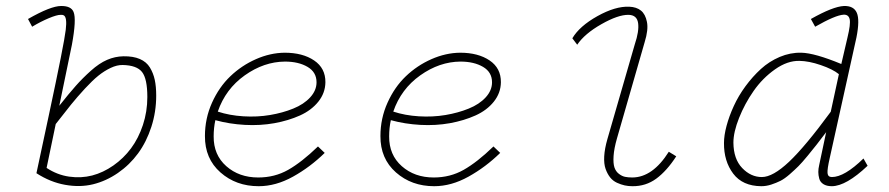

<svg xmlns="http://www.w3.org/2000/svg" viewBox="-20 -623 3038 656"><path d="M513.7 -296.4Q513.7 -240.7 497.1 -189.5Q480.5 -138.2 451.7 -98.9Q422.9 -59.6 382.8 -32Q342.8 -4.4 298.1 6.6Q253.4 17.6 202.6 8.5Q151.9 -0.5 104.5 -31.2Q120.6 -107.4 147 -230Q199.2 -474.1 204.6 -521Q210 -564.9 197.3 -570.8Q193.4 -572.8 187 -572.3Q174.3 -572.3 146.7 -560.8Q119.1 -549.3 89.8 -531.7L75.7 -558.1Q153.3 -602.5 188.5 -602.5Q223.1 -603 231.4 -582Q241.7 -557.1 225.6 -469.7Q224.6 -463.4 182.6 -261.7Q215.8 -303.7 239 -329.8Q262.2 -356 290.5 -381.3Q318.8 -406.7 345.9 -418.5Q373 -430.2 401.9 -430.7Q435.1 -431.2 457.8 -421.4Q480.5 -411.6 492.2 -392.3Q503.9 -373 508.8 -350.1Q513.7 -327.1 513.7 -296.4ZM139.2 -49.3Q175.3 -25.4 216.3 -19.5Q257.3 -13.7 294.9 -23.4Q332.5 -33.2 367.4 -57.6Q402.3 -82 427.7 -116.2Q453.1 -150.4 468.3 -196Q483.4 -241.7 483.4 -291.5Q483.4 -354 465.3 -377Q447.3 -399.9 399.4 -400.9Q379.9 -401.4 357.9 -390.9Q335.9 -380.4 316.2 -364.5Q296.4 -348.6 270 -320.1Q243.7 -291.5 222.7 -265.6Q201.7 -239.7 170.4 -199.2Z M715.8 -212.4Q710 -186 710 -157.2Q709.5 -93.8 753.2 -55.2Q796.9 -16.6 862.3 -16.6Q918.5 -16.6 964.6 -42.7Q1010.7 -68.8 1066.4 -122.6L1089.4 -100.6Q1040 -52.2 981.2 -19.5Q922.4 13.2 863.8 13.2Q786.6 13.2 733.2 -33.9Q679.7 -81.1 680.2 -158.2Q680.2 -218.3 704.3 -272Q728.5 -325.7 767.1 -362.5Q805.7 -399.4 854.5 -420.9Q903.3 -442.4 952.6 -442.9Q1014.2 -442.9 1053.2 -416.5Q1092.3 -390.1 1091.8 -341.8Q1091.3 -305.2 1067.6 -275.6Q1043.9 -246.1 1004.9 -228.5Q965.8 -210.9 917.5 -202.1Q869.1 -193.4 816.4 -196.3Q763.7 -199.2 715.8 -212.4ZM953.6 -412.6Q881.8 -412.1 816.2 -365.5Q750.5 -318.8 724.1 -241.7Q764.2 -228.5 811.5 -225.6Q858.9 -222.7 902.3 -230Q945.8 -237.3 981.9 -252Q1018.1 -266.6 1039.8 -290.3Q1061.5 -314 1061.5 -341.8Q1061.5 -376.5 1030.8 -394.5Q1000 -412.6 953.6 -412.6Z M1315.4 -212.4Q1309.6 -186 1309.6 -157.2Q1309.1 -93.8 1352.8 -55.2Q1396.5 -16.6 1461.9 -16.6Q1518.1 -16.6 1564.2 -42.7Q1610.4 -68.8 1666 -122.6L1689 -100.6Q1639.6 -52.2 1580.8 -19.5Q1522 13.2 1463.4 13.2Q1386.2 13.2 1332.8 -33.9Q1279.3 -81.1 1279.8 -158.2Q1279.8 -218.3 1304 -272Q1328.1 -325.7 1366.7 -362.5Q1405.3 -399.4 1454.1 -420.9Q1502.9 -442.4 1552.2 -442.9Q1613.8 -442.9 1652.8 -416.5Q1691.9 -390.1 1691.4 -341.8Q1690.9 -305.2 1667.2 -275.6Q1643.6 -246.1 1604.5 -228.5Q1565.4 -210.9 1517.1 -202.1Q1468.8 -193.4 1416 -196.3Q1363.3 -199.2 1315.4 -212.4ZM1553.2 -412.6Q1481.4 -412.1 1415.8 -365.5Q1350.1 -318.8 1323.7 -241.7Q1363.8 -228.5 1411.1 -225.6Q1458.5 -222.7 1502 -230Q1545.4 -237.3 1581.5 -252Q1617.7 -266.6 1639.4 -290.3Q1661.1 -314 1661.1 -341.8Q1661.1 -376.5 1630.4 -394.5Q1599.6 -412.6 1553.2 -412.6Z M2290.5 -88.9Q2258.3 -39.1 2222.4 -12.7Q2186.5 13.7 2140.6 13.2Q2127 13.2 2114.5 10.5Q2102.1 7.8 2088.1 1.5Q2074.2 -4.9 2064.7 -16.8Q2055.2 -28.8 2049.1 -45.9Q2043 -63 2044.4 -89.1Q2045.9 -115.2 2055.2 -147.5L2148.9 -471.7Q2164.1 -516.6 2160.2 -544.2Q2156.2 -571.8 2127.4 -572.3Q2091.8 -572.8 2034.7 -540.3Q1977.5 -507.8 1952.1 -470.2L1935.5 -492.2Q1960 -533.7 2021.2 -567.9Q2082.5 -602.1 2129.9 -600.1Q2154.8 -599.1 2169.9 -586.9Q2185.1 -574.7 2190.4 -548.1Q2195.8 -521.5 2182.6 -479L2087.9 -149.9Q2078.1 -115.7 2076.4 -90.3Q2074.7 -64.9 2079.3 -51Q2084 -37.1 2094.5 -29.1Q2105 -21 2115.7 -18.8Q2126.5 -16.6 2140.6 -16.6Q2210 -17.1 2265.1 -104.5Z M2930.2 -81.5 2944.3 -56.6Q2871.1 12.7 2822.3 13.2Q2804.2 13.2 2793.2 6.1Q2782.2 -1 2779.1 -12.7Q2775.9 -24.4 2775.9 -35.4Q2775.9 -46.4 2778.8 -58.6L2802.7 -171.4Q2780.8 -142.6 2769.8 -128.4Q2758.8 -114.3 2739.3 -90.6Q2719.7 -66.9 2708 -55.2Q2696.3 -43.5 2678.5 -27.8Q2660.6 -12.2 2646.5 -5.1Q2632.3 2 2615.2 7.6Q2598.1 13.2 2581.1 13.2Q2517.1 12.7 2485.1 -29.8Q2453.1 -72.3 2453.6 -134.3Q2453.6 -160.2 2462.4 -193.1Q2471.2 -226.1 2487.1 -260.7Q2502.9 -295.4 2527.1 -328.4Q2551.3 -361.3 2579.6 -387.2Q2607.9 -413.1 2644 -428.5Q2680.2 -443.8 2717.8 -442.9Q2763.7 -441.9 2854.5 -404.3L2875.5 -494.6Q2886.7 -540.5 2883.1 -557.1Q2879.4 -573.7 2862.3 -572.8Q2834.5 -571.3 2765.1 -531.7L2750.5 -558.1Q2825.7 -600.6 2863.3 -602.5Q2897 -603.5 2907.5 -579.1Q2918 -554.7 2906.2 -495.1L2814.9 -83Q2806.2 -44.9 2807.4 -31.5Q2808.6 -18.1 2822.3 -18.1Q2865.2 -18.1 2930.2 -81.5ZM2846.2 -369.6Q2825.2 -386.7 2784.4 -400.6Q2743.7 -414.6 2711.4 -415Q2670.4 -416 2627.9 -386Q2585.4 -356 2554.9 -312.3Q2524.4 -268.6 2505.1 -220Q2485.8 -171.4 2485.8 -135.7Q2486.3 -79.6 2515.9 -48.8Q2545.4 -18.1 2583 -18.1Q2620.6 -18.1 2676 -70.3Q2731.4 -122.6 2818.4 -241.2Z"/></svg>

Font: Compagnon Light Italic
Style: Regular
Weight: 400
Italic angle: -12°
Designer: Valentin Papon
Foundry: Velvetyne Type Foundry
Version: Version 1.000;PS 001.000;hotconv 1.0.88;makeotf.lib2.5.64775